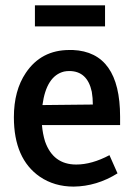

<svg xmlns="http://www.w3.org/2000/svg" viewBox="-20 -689 495 722"><path d="M421.9 -37.1 391.6 -105.5Q325.2 -70.3 266.6 -70.3Q179.7 -70.3 149.4 -157.2Q140.6 -185.5 137.7 -218.8H431.6V-250Q431.6 -493.2 253.9 -501Q247.1 -501 241.2 -501Q134.8 -501 77.1 -415Q32.2 -348.6 32.2 -248Q32.2 -91.8 129.9 -24.4Q184.6 12.7 256.8 12.7Q343.8 11.7 421.9 -37.1ZM240.2 -421.9Q308.6 -421.9 325.2 -343.8Q329.1 -321.3 329.1 -295.9L139.6 -293.9Q154.3 -403.3 220.7 -419.9Q230.5 -421.9 240.2 -421.9ZM111.3 -668.9V-589.8H375V-668.9Z"/></svg>

Font: Yaldevi Colombo SemiBold
Style: Regular
Weight: 600
Designer: Sol Matas, Denzil Rajitha, Kosala Senevirathne and Pathum Egodawatta
Foundry: Mooniak
Version: Version 1.020 ; ttfautohint (v1.6)